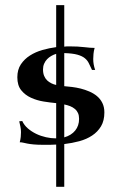

<svg xmlns="http://www.w3.org/2000/svg" viewBox="-20 -721 465 741"><path d="M228 -541Q233.4 -542 238.5 -542Q243.7 -542 249 -542Q280.8 -542 304.7 -539.1Q328.6 -536.1 345.2 -536.1Q341.8 -523.9 340.8 -512.9Q339.8 -502 339.8 -493.2Q339.8 -482.4 341.6 -472.4Q343.3 -462.4 347.2 -451.2H335Q328.6 -464.4 323.2 -476.1Q317.9 -487.8 307.4 -496.3Q296.9 -504.9 278.6 -510Q260.3 -515.1 228 -516.1V-388.2H230Q242.2 -387.2 258.3 -385.3Q274.4 -383.3 291.3 -379.2Q308.1 -375 324.7 -367.9Q341.3 -360.8 354.2 -350.1Q367.2 -339.4 375 -323.7Q382.8 -308.1 382.8 -287.1Q382.8 -255.4 369.9 -233.6Q356.9 -211.9 335.4 -197.8Q314 -183.6 285.9 -176Q257.8 -168.5 228 -165V0H196.8V-163.1Q184.1 -162.1 172.1 -162.1Q160.2 -162.1 148.9 -162.1Q124.5 -162.1 109.6 -163.6Q94.7 -165 85 -167Q75.2 -168.9 69.1 -170.4Q63 -171.9 56.2 -171.9Q59.1 -183.1 60.1 -192.9Q61 -202.6 61 -210.9Q61 -222.2 58.8 -232.2Q56.6 -242.2 54.2 -252.9L65.9 -253.9Q73.2 -237.8 87.6 -225.3Q102.1 -212.9 119.9 -204.3Q137.7 -195.8 157.5 -191.4Q177.2 -187 194.8 -187H196.8V-323.2H194.8Q173.3 -325.2 147.7 -329.3Q122.1 -333.5 99.6 -343.8Q77.1 -354 62 -372.6Q46.9 -391.1 46.9 -422.9Q46.9 -452.1 60.5 -472.7Q74.2 -493.2 95.7 -506.8Q117.2 -520.5 143.8 -528.1Q170.4 -535.6 196.8 -539.1V-701.2H228ZM285.2 -262.2Q285.2 -275.4 281 -284.7Q276.9 -293.9 269 -300.5Q261.2 -307.1 250.7 -311.3Q240.2 -315.4 228 -317.9V-190.9Q255.4 -198.7 270.3 -217.3Q285.2 -235.8 285.2 -262.2ZM146 -453.1Q146 -438.5 150.4 -428Q154.8 -417.5 162.1 -410.6Q169.4 -403.8 178.5 -399.4Q187.5 -395 196.8 -393.1V-513.2Q187 -510.3 178 -505.1Q168.9 -500 161.9 -492.7Q154.8 -485.4 150.4 -475.3Q146 -465.3 146 -453.1Z"/></svg>

Font: Uncial Antiqua
Style: Regular
Weight: 400
Version: Version 1.000